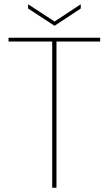

<svg xmlns="http://www.w3.org/2000/svg" viewBox="-20 -881 510 901"><path d="M20 -686V-704H450V-686H245V0H225V-686ZM236 -780 359 -861V-841L236 -760L112 -841V-861Z"/></svg>

Font: Poppins Thin
Style: Regular
Weight: 250
Designer: Ninad Kale (Devanagari), Jonny Pinhorn (Latin)
Foundry: Indian Type Foundry
Version: Version 3.200;PS 1.000;hotconv 16.6.54;makeotf.lib2.5.65590